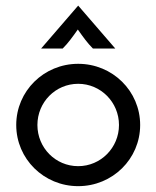

<svg xmlns="http://www.w3.org/2000/svg" viewBox="-20 -651 554 680"><path d="M125.7 -479.2H202.1C221.5 -498.6 235.4 -518.1 255.6 -546.5C275.7 -518.1 289.6 -498.6 309 -479.2H388.2L256.9 -631.2ZM256.9 8.3C378.5 8.3 476.4 -88.2 476.4 -208.3C476.4 -328.5 378.5 -425 256.9 -425C135.4 -425 37.5 -328.5 37.5 -208.3C37.5 -88.2 135.4 8.3 256.9 8.3ZM256.9 -62.5C176.4 -62.5 112.5 -127.8 112.5 -208.3C112.5 -288.9 176.4 -354.2 256.9 -354.2C336.8 -354.2 401.4 -288.9 401.4 -208.3C401.4 -127.8 336.8 -62.5 256.9 -62.5Z"/></svg>

Font: Afacad
Style: Regular
Weight: 400
Designer: Kristian Moeller
Foundry: Dicotype
Version: Version 1.000